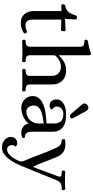

<svg xmlns="http://www.w3.org/2000/svg" viewBox="508 -1278 987 2044"><g transform="rotate(90 1002.0 -255.5)"><path d="M188 -414V-110Q188 -95 191 -81.5Q194 -68 200.5 -57Q207 -46 218 -39.5Q229 -33 246 -33Q257 -33 270.5 -34.5Q284 -36 301 -44Q305 -46 309 -47.5Q313 -49 317 -49Q325 -49 329 -42.5Q333 -36 336 -29Q339 -20 331 -15Q300 5 274 11Q248 17 216 17Q193 17 172 8.5Q151 0 134 -17Q117 -34 107 -60.5Q97 -87 97 -122V-416L39 -414Q32 -414 28.5 -419.5Q25 -425 25 -432Q25 -440 28.5 -446.5Q32 -453 39 -455Q67 -460 84 -471Q101 -482 112 -496.5Q123 -511 130 -529.5Q137 -548 144 -568Q147 -576 152.5 -578.5Q158 -581 166 -581Q172 -581 179.5 -578Q187 -575 187 -567L180 -453L297 -460Q306 -461 309 -455Q312 -449 312 -441Q312 -430 308.5 -420.5Q305 -411 300 -411Z M568 -388H570Q585 -402 600 -415.5Q615 -429 633.5 -440Q652 -451 675.5 -458Q699 -465 731 -465Q800 -465 839.5 -424Q879 -383 879 -316V-103Q879 -90 879 -77.5Q879 -65 883.5 -55.5Q888 -46 898.5 -40.5Q909 -35 930 -35Q940 -35 946 -33.5Q952 -32 953 -17Q953 -9 949.5 -3Q946 3 938 3Q909 1 884 0.5Q859 0 833 0Q806 0 782 0.5Q758 1 729 3Q721 3 717 -3Q713 -9 713 -17Q714 -32 720 -33.5Q726 -35 736 -35Q757 -35 767.5 -40.5Q778 -46 782.5 -55.5Q787 -65 787 -77.5Q787 -90 787 -103V-315Q787 -340 778.5 -358Q770 -376 756.5 -387.5Q743 -399 726 -404.5Q709 -410 692 -410Q666 -410 645 -402.5Q624 -395 608 -384Q592 -373 582 -361.5Q572 -350 568 -341V-103Q568 -90 568 -77.5Q568 -65 572.5 -55.5Q577 -46 587.5 -40.5Q598 -35 619 -35Q629 -35 635 -33.5Q641 -32 642 -17Q642 -9 638.5 -3Q635 3 627 3Q598 1 573 0.5Q548 0 522 0Q495 0 471 0.5Q447 1 418 3Q410 3 406 -3Q402 -9 402 -17Q403 -32 409.5 -33.5Q416 -35 425 -35Q446 -35 456.5 -40.5Q467 -46 471.5 -55.5Q476 -65 476.5 -77.5Q477 -90 477 -103V-591Q477 -604 477 -616.5Q477 -629 472.5 -638.5Q468 -648 457.5 -653.5Q447 -659 426 -659Q417 -659 409.5 -661.5Q402 -664 402 -679Q402 -685 406 -690Q410 -695 418 -697Q452 -702 474 -707.5Q496 -713 510 -717.5Q524 -722 532.5 -725Q541 -728 549 -729Q557 -730 562.5 -726Q568 -722 568 -710Z M1191 -436Q1162 -436 1138 -418Q1114 -400 1114 -366Q1114 -354 1119 -344.5Q1124 -335 1130 -329Q1136 -323 1141 -319Q1146 -315 1146 -314Q1146 -309 1134.5 -299Q1123 -289 1103 -289Q1071 -289 1054.5 -312Q1038 -335 1038 -363Q1038 -391 1052 -410.5Q1066 -430 1088.5 -442Q1111 -454 1139.5 -459.5Q1168 -465 1197 -465Q1231 -465 1264 -459.5Q1297 -454 1323 -438Q1349 -422 1365.5 -393.5Q1382 -365 1382 -319V-86Q1382 -78 1384.5 -68Q1387 -58 1393 -49Q1399 -40 1409 -33.5Q1419 -27 1434 -27Q1441 -27 1445 -24.5Q1449 -22 1449 -11Q1449 -4 1443 0.5Q1437 5 1428 7.5Q1419 10 1409.5 11Q1400 12 1394 12Q1357 12 1328 -9.5Q1299 -31 1294 -69Q1283 -49 1263 -34Q1243 -19 1219.5 -8.5Q1196 2 1171.5 7Q1147 12 1126 12Q1100 12 1077.5 2.5Q1055 -7 1038.5 -23Q1022 -39 1012 -60.5Q1002 -82 1002 -107Q1002 -143 1019.5 -168Q1037 -193 1064 -209Q1091 -225 1124.5 -234Q1158 -243 1190.5 -247.5Q1223 -252 1250.5 -253.5Q1278 -255 1294 -257V-336Q1294 -383 1271 -409.5Q1248 -436 1191 -436ZM1294 -227Q1246 -221 1210 -213Q1174 -205 1150.5 -193Q1127 -181 1115 -163Q1103 -145 1103 -120Q1103 -88 1121 -65Q1139 -42 1168 -42Q1193 -42 1216 -52Q1239 -62 1256.5 -79Q1274 -96 1284 -120Q1294 -144 1294 -171ZM1090 -637Q1081 -647 1081 -660Q1081 -675 1094 -688.5Q1107 -702 1125 -702Q1148 -702 1161 -679L1236 -542Q1240 -534 1240 -528Q1240 -517 1233 -511.5Q1226 -506 1216 -506Q1203 -506 1192 -518Z M1746 10Q1733 42 1714.5 78Q1696 114 1671.5 145.5Q1647 177 1616 197.5Q1585 218 1547 218Q1525 218 1505 210.5Q1485 203 1470 190Q1455 177 1446 160Q1437 143 1437 124Q1438 97 1449 83Q1460 69 1472 62.5Q1484 56 1493.5 55.5Q1503 55 1501 55Q1520 55 1530 62.5Q1540 70 1540 75Q1540 77 1532.5 84.5Q1525 92 1524 111Q1523 129 1535 146Q1547 163 1572 163Q1593 163 1611 150.5Q1629 138 1644.5 119.5Q1660 101 1672.5 78Q1685 55 1695 34Q1702 12 1694 -12Q1676 -52 1658.5 -97Q1641 -142 1624.5 -186.5Q1608 -231 1591.5 -272Q1575 -313 1560 -345Q1552 -363 1544.5 -376Q1537 -389 1528.5 -397.5Q1520 -406 1509.5 -410.5Q1499 -415 1484 -417Q1471 -419 1466.5 -420.5Q1462 -422 1461 -436Q1460 -453 1470.5 -454.5Q1481 -456 1496 -457Q1557 -460 1592 -439Q1627 -418 1650 -368Q1660 -344 1672.5 -312Q1685 -280 1698.5 -245Q1712 -210 1726 -175.5Q1740 -141 1754 -113H1757L1855 -375Q1865 -404 1856 -411Q1847 -418 1817 -418Q1808 -418 1802 -419.5Q1796 -421 1795 -436Q1795 -442 1798 -449Q1801 -456 1809 -456Q1838 -454 1859 -453.5Q1880 -453 1906 -453Q1919 -453 1928 -453Q1937 -453 1946 -453.5Q1955 -454 1964.5 -454.5Q1974 -455 1989 -456Q1997 -456 2000.5 -449Q2004 -442 2004 -436Q2003 -421 1996.5 -419.5Q1990 -418 1982 -418Q1949 -418 1929.5 -406Q1910 -394 1896 -359L1822 -177Q1808 -142 1794.5 -109Q1781 -76 1770.5 -50Q1760 -24 1753 -7.5Q1746 9 1746 10Z"/></g></svg>

Font: Alice
Style: Regular
Weight: 400
Designer: Cyreal (www.cyreal.org)
Foundry: Cyreal (www.cyreal.org)
Version: Version 1.010